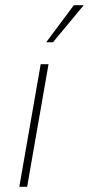

<svg xmlns="http://www.w3.org/2000/svg" viewBox="-20 -716 341 736"><path d="M54 0 136 -470H166L84 0ZM157 -554 263 -696H301L183 -554Z"/></svg>

Font: Gantari Thin
Style: Italic
Weight: 100
Italic angle: -10°
Designer: Anugrah Pasau
Foundry: Lafontype
Version: Version 1.000; ttfautohint (v1.8.4.7-5d5b)